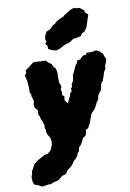

<svg xmlns="http://www.w3.org/2000/svg" viewBox="-137 -840 760 1125"><g transform="rotate(-10 243.5 -277.5)"><path d="M19 222 2 212 -12 206 -23 203 -29 191 -31 177V152L-25 140L-24 124L-15 110L-3 86L11 74L21 66L37 58L52 50L65 42L84 39L102 25L110 12L114 -1L119 -12L120 -24V-34L118 -46L114 -57L104 -71L98 -90L99 -100L94 -116L96 -128L91 -144L87 -158L80 -171L79 -184L72 -193L71 -210L72 -225L60 -237L55 -249V-261L59 -280L55 -295L51 -306L50 -322L44 -332V-348V-362L43 -379L42 -395L40 -408L33 -436L45 -452L42 -464L53 -472L67 -482L80 -492L93 -503L103 -504H112H124L138 -502H167L172 -498L184 -486L189 -483L200 -474L205 -461L219 -445L222 -431L224 -422L223 -404V-388L224 -373L223 -362L231 -344L232 -332L226 -320L230 -304L229 -285L241 -276L237 -264L239 -249L253 -233L264 -255L273 -273L275 -285L287 -298L286 -314L295 -325L294 -339L305 -355L309 -373L311 -391L325 -419L330 -431L336 -444L344 -452L350 -470L370 -474L382 -487L391 -493L406 -494L412 -505L435 -504L455 -506L470 -510L474 -507L490 -499L494 -494L507 -482L510 -468L518 -454V-439L506 -412L505 -395L495 -378L489 -363L488 -355L480 -336L477 -326L465 -312L461 -292L459 -279L448 -263L438 -250L435 -241L431 -221L422 -213L416 -199L408 -184L400 -170L386 -157L376 -144L372 -130L366 -115L360 -96L353 -86L345 -68L329 -61V-43L320 -26L305 -17L297 0L287 19L272 34L268 56L260 63L253 81L243 94L228 107L223 116L210 133L201 140L180 157L175 167L165 176L147 180L135 190L122 201L106 206L86 210L75 217L64 216L48 218ZM240 -549 213 -556 194 -567V-585L183 -597L192 -611L187 -625L192 -648L205 -669L228 -679L247 -699L258 -703L272 -717L299 -731L317 -738L321 -744L339 -754L361 -769L385 -777L401 -772L418 -771L444 -750L442 -741L458 -728L460 -718L454 -704L445 -675L437 -651L421 -629L406 -622L396 -607L365 -600H352L328 -584L290 -571L263 -556Z"/></g></svg>

Font: Winky Rough ExtraBold
Style: Italic
Weight: 800
Italic angle: -8.97852°
Designer: Simon Atzbach
Foundry: typofactur
Version: Version 1.206; ttfautohint (v1.8.4.7-5d5b)